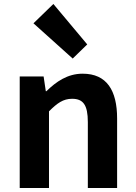

<svg xmlns="http://www.w3.org/2000/svg" viewBox="-20 -944 681 964"><path d="M79 0H226V-385C267 -426 297 -448 342 -448C397 -448 421 -418 421 -331V0H568V-349C568 -490 516 -574 395 -574C319 -574 262 -534 213 -486H210L199 -560H79ZM345 -650 418 -721 248 -924 148 -827Z"/></svg>

Font: Noto Sans Mono CJK HK
Style: Bold
Weight: 700
Designer: Ryoko NISHIZUKA 西塚涼子 (kana, bopomofo & ideographs); Paul D. Hunt (Latin, Greek & Cyrillic); Sandoll Communications 산돌커뮤니
Foundry: Adobe
Version: Version 2.004;hotconv 1.0.118;makeotfexe 2.5.65603